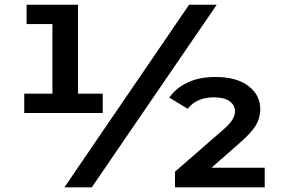

<svg xmlns="http://www.w3.org/2000/svg" viewBox="-20 -798 1196 818"><path d="M83.3 -316.7V-398.9H203.3V-695.6H93.3V-777.8H312.2V-398.9H417.8V-316.7ZM371.1 0H254.4L785.6 -777.8H903.3ZM1107.8 0H725.6V-66.7L922.2 -237.8Q956.7 -266.7 968.9 -286.1Q981.1 -305.6 981.1 -324.4Q981.1 -350 958.3 -366.7Q935.6 -383.3 890 -383.3Q854.4 -383.3 825.6 -370.6Q796.7 -357.8 780 -334.4L701.1 -382.2Q730 -423.3 779.4 -446.7Q828.9 -470 898.9 -470Q987.8 -470 1038.3 -431.7Q1088.9 -393.3 1088.9 -332.2Q1088.9 -296.7 1070.6 -265Q1052.2 -233.3 1001.1 -188.9L881.1 -83.3H1107.8Z"/></svg>

Font: Paperlogy 7 Bold
Style: Regular
Weight: 700
Designer: redesigned by Lee Juim, glyphs from Gmarket Sans & Montserrat
Foundry: PT&
Version: Version 1.001